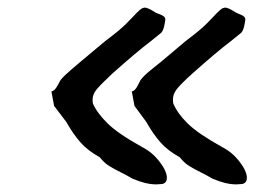

<svg xmlns="http://www.w3.org/2000/svg" viewBox="-20 -477 686 504"><path d="M390 7Q363 7 328 -8L310 -18Q280 -33 267 -41Q254 -49 242 -64Q210 -82 191 -103.5Q172 -125 154 -157L122 -199L115 -237Q123 -238 130.5 -251.5Q138 -265 139 -267Q149 -279 169 -296Q189 -313 195 -318L256 -369Q296 -399 311.5 -415Q327 -431 330 -434Q350 -456 356 -456Q357 -457 360 -457Q367 -457 382 -448Q387 -444 395.5 -441Q404 -438 408.5 -435Q413 -432 414 -427Q414 -422 411 -408.5Q408 -395 402 -390L376 -369Q339 -341 275 -284Q243 -254 233 -241.5Q223 -229 223 -215Q223 -209 224 -205Q235 -180 262.5 -153Q290 -126 353 -91Q379 -78 398.5 -53Q418 -28 418 -10Q418 3 406 6ZM600 7Q573 7 538 -8L520 -18Q490 -33 477 -41Q464 -49 452 -64Q420 -82 401 -103.5Q382 -125 364 -157L333 -199L326 -237Q334 -238 341 -251.5Q348 -265 349 -267Q358 -279 377.5 -294.5Q397 -310 403 -315L467 -369Q507 -399 522.5 -415Q538 -431 541 -434Q561 -456 567 -456Q568 -457 571 -457Q578 -457 593 -448Q598 -444 606 -441Q614 -438 618.5 -435Q623 -432 624 -427Q624 -422 621 -408.5Q618 -395 612 -390L586 -369Q549 -341 485 -284Q454 -256 444 -243Q434 -230 434 -216Q434 -209 435 -205Q446 -179 473 -152.5Q500 -126 563 -91Q589 -78 608.5 -53Q628 -28 628 -10Q628 3 616 6Z"/></svg>

Font: Caveat
Style: Bold
Weight: 700
Designer: Pablo Impallari
Foundry: Pablo Impallari
Version: Version 1.500; ttfautohint (v1.6)